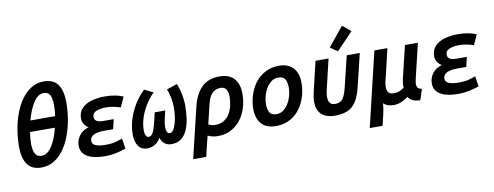

<svg xmlns="http://www.w3.org/2000/svg" viewBox="-75 -1210 4630 1799"><g transform="rotate(-10 2240.0 -310.0)"><path d="M228 15Q137 15 95 -44.5Q53 -104 53 -213Q53 -290 66 -370Q79 -450 105.5 -522.5Q132 -595 172.5 -652Q213 -709 266.5 -742.5Q320 -776 387 -776Q479 -776 520.5 -716.5Q562 -657 562 -546Q562 -469 549 -389.5Q536 -310 509.5 -237Q483 -164 442.5 -107.5Q402 -51 348.5 -18Q295 15 228 15ZM248 -93Q278 -93 303.5 -112Q329 -131 350 -164.5Q371 -198 387.5 -240.5Q404 -283 415 -331H179Q174 -301 171.5 -274Q169 -247 169 -219Q169 -183 176.5 -154Q184 -125 201 -109Q218 -93 248 -93ZM201 -437H436Q441 -467 442.5 -493Q444 -519 444 -541Q444 -578 437.5 -607Q431 -636 414 -652.5Q397 -669 367 -669Q338 -669 313 -650.5Q288 -632 267.5 -599.5Q247 -567 230 -525Q213 -483 201 -437Z M828 14Q786 14 746 7Q706 0 674 -16Q642 -32 623.5 -59Q605 -86 605 -126Q605 -175 635 -218Q665 -261 727 -280Q701 -295 686 -319Q671 -343 671 -373Q671 -432 706 -468.5Q741 -505 799 -521.5Q857 -538 924 -538Q982 -538 1025.5 -529Q1069 -520 1100 -506L1056 -410Q1024 -422 987.5 -428.5Q951 -435 916 -435Q886 -435 856.5 -429Q827 -423 808 -408.5Q789 -394 789 -367Q789 -348 798.5 -336.5Q808 -325 826.5 -319.5Q845 -314 873 -314H972L950 -222H855Q817 -222 788.5 -213.5Q760 -205 744.5 -189Q729 -173 729 -150Q729 -127 745.5 -114Q762 -101 790.5 -95.5Q819 -90 855 -90Q918 -90 957.5 -101.5Q997 -113 1017 -121L1032 -23Q992 -8 939.5 3Q887 14 828 14Z M1237 11Q1179 11 1150.5 -31Q1122 -73 1122 -137Q1122 -214 1145 -286.5Q1168 -359 1208 -423.5Q1248 -488 1300 -537L1383 -496Q1335 -446 1301 -390Q1267 -334 1249 -276Q1231 -218 1231 -162Q1231 -128 1241.5 -110.5Q1252 -93 1267 -93Q1281 -93 1292.5 -103.5Q1304 -114 1312.5 -133Q1321 -152 1328.5 -178.5Q1336 -205 1344 -236L1361 -310H1461L1444 -236Q1439 -214 1436 -193.5Q1433 -173 1433 -159Q1433 -128 1441.5 -110.5Q1450 -93 1467 -93Q1487 -93 1502 -116Q1517 -139 1527 -174.5Q1537 -210 1541.5 -248.5Q1546 -287 1546 -318Q1546 -371 1536.5 -419Q1527 -467 1512 -501L1611 -535Q1623 -510 1633 -472.5Q1643 -435 1648.5 -396Q1654 -357 1654 -325Q1654 -265 1646 -205Q1638 -145 1617.5 -96.5Q1597 -48 1560 -18.5Q1523 11 1466 11Q1428 11 1400.5 -10Q1373 -31 1364 -69Q1338 -24 1304.5 -6.5Q1271 11 1237 11Z M1640 185 1757 -303Q1785 -415 1847.5 -475.5Q1910 -536 2016 -536Q2108 -536 2154.5 -484.5Q2201 -433 2201 -340Q2201 -270 2181.5 -206.5Q2162 -143 2124 -94Q2086 -45 2031.5 -16.5Q1977 12 1907 12Q1880 12 1855.5 6Q1831 0 1811 -9L1764 185ZM1900 -95Q1946 -95 1980 -114.5Q2014 -134 2035.5 -168.5Q2057 -203 2067.5 -245.5Q2078 -288 2078 -334Q2078 -378 2060.5 -403.5Q2043 -429 2007 -429Q1963 -429 1930.5 -399.5Q1898 -370 1880 -296L1836 -112Q1847 -105 1864.5 -100Q1882 -95 1900 -95Z M2459 14Q2368 14 2322 -38.5Q2276 -91 2276 -179Q2276 -230 2288.5 -281.5Q2301 -333 2325 -379Q2349 -425 2386 -460.5Q2423 -496 2472.5 -517Q2522 -538 2584 -538Q2666 -538 2715 -488.5Q2764 -439 2764 -345Q2764 -294 2752 -242Q2740 -190 2716 -144Q2692 -98 2655.5 -62.5Q2619 -27 2570 -6.5Q2521 14 2459 14ZM2483 -95Q2520 -95 2548.5 -116Q2577 -137 2597.5 -171Q2618 -205 2628.5 -244Q2639 -283 2639 -318Q2639 -370 2622 -400Q2605 -430 2556 -430Q2519 -430 2490.5 -408.5Q2462 -387 2442 -353.5Q2422 -320 2411.5 -281Q2401 -242 2401 -206Q2401 -154 2418 -124.5Q2435 -95 2483 -95Z M3021 14Q2963 14 2924.5 -5.5Q2886 -25 2867.5 -61.5Q2849 -98 2849 -147Q2849 -170 2853 -194.5Q2857 -219 2863 -246L2929 -524H3053L2989 -254Q2984 -236 2980 -213.5Q2976 -191 2976 -168Q2976 -149 2981.5 -132Q2987 -115 3001 -104.5Q3015 -94 3040 -94Q3075 -94 3096 -109Q3117 -124 3131 -156Q3145 -188 3157 -239L3226 -524H3350L3278 -225Q3264 -164 3244.5 -119.5Q3225 -75 3196 -45Q3167 -15 3124.5 -0.5Q3082 14 3021 14ZM3152 -575 3082 -623 3230 -805 3309 -739Z M3320 185 3489 -524H3613L3554 -274Q3547 -250 3540.5 -221Q3534 -192 3534 -167Q3534 -137 3548 -117Q3562 -97 3600 -97Q3633 -97 3656.5 -108Q3680 -119 3699 -133Q3696 -154 3698.5 -175Q3701 -196 3706 -217L3780 -524H3903L3830 -219Q3825 -198 3821 -179Q3817 -160 3817 -144Q3817 -122 3828.5 -109.5Q3840 -97 3865 -91L3832 10Q3784 9 3758.5 -4.5Q3733 -18 3718 -41Q3691 -20 3655 -4Q3619 12 3576 12Q3547 12 3522 2.5Q3497 -7 3483 -23Q3481 6 3476.5 32.5Q3472 59 3465 89L3442 185Z M4188 14Q4146 14 4106 7Q4066 0 4034 -16Q4002 -32 3983.5 -59Q3965 -86 3965 -126Q3965 -175 3995 -218Q4025 -261 4087 -280Q4061 -295 4046 -319Q4031 -343 4031 -373Q4031 -432 4066 -468.5Q4101 -505 4159 -521.5Q4217 -538 4284 -538Q4342 -538 4385.5 -529Q4429 -520 4460 -506L4416 -410Q4384 -422 4347.5 -428.5Q4311 -435 4276 -435Q4246 -435 4216.5 -429Q4187 -423 4168 -408.5Q4149 -394 4149 -367Q4149 -348 4158.5 -336.5Q4168 -325 4186.5 -319.5Q4205 -314 4233 -314H4332L4310 -222H4215Q4177 -222 4148.5 -213.5Q4120 -205 4104.5 -189Q4089 -173 4089 -150Q4089 -127 4105.5 -114Q4122 -101 4150.5 -95.5Q4179 -90 4215 -90Q4278 -90 4317.5 -101.5Q4357 -113 4377 -121L4392 -23Q4352 -8 4299.5 3Q4247 14 4188 14Z"/></g></svg>

Font: Ubuntu Sans Mono SemiBold
Style: Italic
Weight: 600
Italic angle: -13.5°
Monospace: yes
Designer: Dalton Maag Ltd
Foundry: Dalton Maag Ltd
Version: Version 1.006